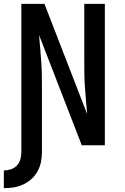

<svg xmlns="http://www.w3.org/2000/svg" viewBox="-28 -755 648 998"><path d="M-8 223V131Q10 131 28.5 125Q47 119 60 105Q73 91 78 72.5Q83 54 83 35V-735H203L425 -162Q422 -197 419 -232Q416 -267 413.5 -301.5Q411 -336 410.5 -371Q410 -406 410 -441V-735H517V0H397L175 -573Q178 -538 181 -503Q184 -468 186.5 -433.5Q189 -399 189.5 -364Q190 -329 190 -294V35Q190 61 185 86.5Q180 112 167.5 135Q155 158 135.5 175.5Q116 193 92.5 204Q69 215 43.5 219Q18 223 -8 223Z"/></svg>

Font: Iosevka Aile Semibold
Style: Regular
Weight: 600
Designer: Belleve Invis
Foundry: Belleve Invis
Version: Version 31.1.0; ttfautohint (v1.8.4)